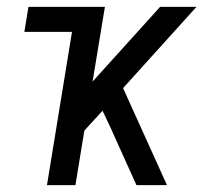

<svg xmlns="http://www.w3.org/2000/svg" viewBox="-20 -540 640 560"><path d="M117 0 190 -447H51L63 -520H286L250 -302L447 -520H553L339 -283L467 0H378L300 -173L279 -217L226 -159L200 0Z"/></svg>

Font: Iosevka SS04 Extended
Style: Italic
Weight: 400
Width: 7
Italic angle: -9°
Monospace: yes
Designer: Belleve Invis
Foundry: Belleve Invis
Version: Version 19.0.0; ttfautohint (v1.8.4)